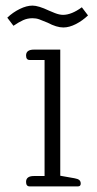

<svg xmlns="http://www.w3.org/2000/svg" viewBox="-20 -665 345 685"><path d="M150 -584Q131 -592 120 -596Q109 -600 96 -600Q78 -600 62.5 -593Q47 -586 28 -573L6 -602Q26 -621 50.5 -633Q75 -645 96 -645Q117 -645 155 -627Q159 -625 175.5 -618.5Q192 -612 205 -612Q235 -612 272 -639L294 -610Q274 -591 250.5 -579Q227 -567 206 -567Q182 -567 150 -584ZM73 -16Q73 -37 101 -37H139V-451H86Q73 -451 73 -467Q73 -488 101 -488H195V-38L246 -29Q258 -27 263 -22.5Q268 -18 268 -10Q268 0 258 0H86Q73 0 73 -16Z"/></svg>

Font: Maitree Light
Style: Regular
Weight: 300
Designer: CadsonDemak Team
Foundry: CadsonDemak
Version: Version 1.001